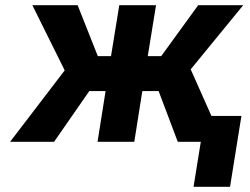

<svg xmlns="http://www.w3.org/2000/svg" viewBox="-20 -548 966 742"><path d="M19 0H189L325 -196H388L357 0H499L530 -196H593L667 0H756L728 174H869L913 -100H797L717 -280L920 -528H746L603 -331H551L583 -528H441L409 -331H358L280 -528H105L230 -276Z"/></svg>

Font: Asimov Pro
Style: BdObl
Weight: 700
Designer: Google
Version: Version 2.000980; 2014